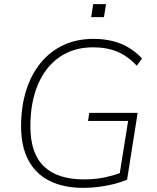

<svg xmlns="http://www.w3.org/2000/svg" viewBox="-20 -901 758 929"><path d="M384 8Q287 8 219.5 -26Q152 -60 117 -126.5Q82 -193 82 -289Q82 -385 106.5 -463Q131 -541 177 -597Q223 -653 287.5 -683Q352 -713 433 -713Q483 -713 526 -702Q569 -691 604.5 -669.5Q640 -648 667 -618L642 -583Q599 -629 548.5 -650.5Q498 -672 430 -672Q337 -672 269 -625.5Q201 -579 164 -493Q127 -407 127 -289Q127 -159 192.5 -96Q258 -33 386 -33Q443 -33 488 -43Q533 -53 573 -68L555 -35L600 -316H406L412 -355H646L595 -32Q571 -21 536.5 -12Q502 -3 463 2.5Q424 8 384 8ZM421 -818 431 -881H493L483 -818Z"/></svg>

Font: Nunito Sans 12pt ExtraLight
Style: Italic
Weight: 200
Italic angle: -9°
Designer: Vernon Adams
Foundry: Vernon Adams
Version: Version 3.101;gftools[0.9.27]